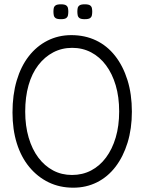

<svg xmlns="http://www.w3.org/2000/svg" viewBox="-20 -857 669 891"><path d="M320 14Q257 14 205.5 -11Q154 -36 116 -82Q78 -128 58 -192Q38 -256 38 -335Q38 -417 57.5 -483Q77 -549 113.5 -596Q150 -643 200.5 -668.5Q251 -694 311 -694Q374 -694 425.5 -669.5Q477 -645 514 -598Q551 -551 571.5 -485.5Q592 -420 592 -339Q592 -260 572 -195Q552 -130 516 -83Q480 -36 430 -11Q380 14 320 14ZM314 -45Q363 -45 403 -66Q443 -87 472 -126Q501 -165 517 -219Q533 -273 533 -340Q533 -407 517 -461Q501 -515 472 -554Q443 -593 403 -614Q363 -635 315 -635Q267 -635 227 -614Q187 -593 157.5 -554.5Q128 -516 112.5 -461.5Q97 -407 97 -339Q97 -273 113 -218.5Q129 -164 158 -125.5Q187 -87 226.5 -66Q266 -45 314 -45ZM373 -768Q356 -768 349 -773Q342 -778 340.5 -786.5Q339 -795 339 -803Q339 -812 340.5 -819.5Q342 -827 349 -832Q356 -837 373 -837Q391 -837 398 -832Q405 -827 406.5 -819Q408 -811 408 -803Q408 -795 406.5 -786.5Q405 -778 398 -773Q391 -768 373 -768ZM263 -768Q245 -768 238 -773Q231 -778 229.5 -786.5Q228 -795 228 -803Q228 -812 229.5 -819.5Q231 -827 238 -832Q245 -837 263 -837Q280 -837 287 -832Q294 -827 295.5 -819Q297 -811 297 -803Q297 -795 295.5 -786.5Q294 -778 287 -773Q280 -768 263 -768Z"/></svg>

Font: Fredoka SemiCondensed Light
Style: Regular
Weight: 300
Width: 4
Designer: Ben Nathan
Foundry: Milena B. Brandão, Ben Nathan
Version: Version 2.001